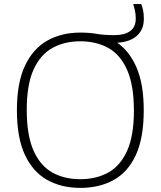

<svg xmlns="http://www.w3.org/2000/svg" viewBox="-20 -908 784 937"><path d="M372 9Q280 9 210.2 -30Q140.5 -69 101.5 -152.5Q62.5 -236 62.5 -370Q62.5 -504 102 -587.5Q141.5 -671 211.2 -710Q281 -749 372 -749Q416 -749 451.8 -742.8Q487.5 -736.5 538 -736.5Q587.5 -736.5 615 -756.2Q642.5 -776 642.5 -817Q642.5 -837.5 639 -854Q635.5 -870.5 630 -888H669.5Q676 -870.5 679 -854.2Q682 -838 682 -815.5Q682 -764 648.2 -733.5Q614.5 -703 552 -699.5Q612 -658.5 646.8 -577.5Q681.5 -496.5 681.5 -370Q681.5 -234 642.5 -150.5Q603.5 -67 533.8 -29Q464 9 372 9ZM372 -33.5Q450 -33.5 508.8 -66.2Q567.5 -99 600.5 -172.5Q633.5 -246 633.5 -368Q633.5 -492 600.5 -566.5Q567.5 -641 508.8 -673.8Q450 -706.5 372 -706.5Q294.5 -706.5 235.5 -673.8Q176.5 -641 143.5 -567.8Q110.5 -494.5 110.5 -372Q110.5 -248 143.5 -173.5Q176.5 -99 235.2 -66.2Q294 -33.5 372 -33.5Z"/></svg>

Font: Encode Sans SemiExpanded SemiExpanded ExtraLight
Style: Regular
Weight: 200
Width: 6
Designer: Multiple Designers
Foundry: Impallari Type
Version: Version 3.000; ttfautohint (v1.8.3) -l 8 -r 50 -G 200 -x 14 